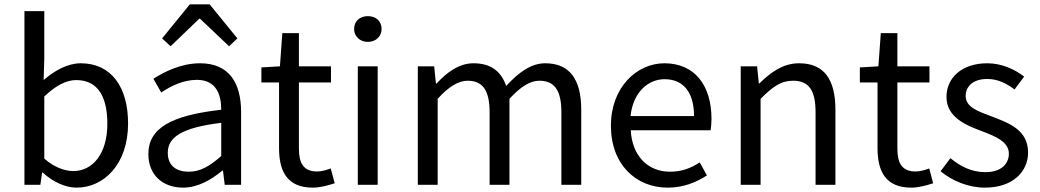

<svg xmlns="http://www.w3.org/2000/svg" viewBox="-20 -847 4768 880"><path d="M331 13C456 13 567 -94 567 -281C567 -447 491 -557 350 -557C290 -557 229 -523 180 -480L183 -578V-796H92V0H165L173 -56H176C224 -12 281 13 331 13ZM316 -63C280 -63 231 -78 183 -120V-405C235 -454 283 -480 329 -480C432 -480 472 -399 472 -279C472 -144 406 -63 316 -63Z M819 13C886 13 947 -22 999 -65H1002L1010 0H1085V-334C1085 -468 1029 -557 897 -557C810 -557 733 -518 683 -486L719 -423C762 -452 819 -481 882 -481C971 -481 994 -414 994 -344C763 -318 660 -259 660 -141C660 -43 728 13 819 13ZM845 -60C791 -60 749 -85 749 -147C749 -217 811 -262 994 -284V-132C941 -85 898 -60 845 -60ZM723 -671 762 -635 893 -761H897L1030 -635L1068 -671L941 -827H850Z M1414 13C1447 13 1483 3 1514 -7L1496 -75C1478 -68 1453 -61 1434 -61C1371 -61 1350 -99 1350 -166V-469H1497V-543H1350V-695H1274L1263 -543L1178 -538V-469H1259V-168C1259 -59 1298 13 1414 13Z M1620 0H1711V-543H1620ZM1666 -655C1702 -655 1729 -680 1729 -714C1729 -751 1702 -773 1666 -773C1630 -773 1603 -751 1603 -714C1603 -680 1630 -655 1666 -655Z M1895 0H1986V-394C2036 -450 2082 -477 2123 -477C2192 -477 2224 -434 2224 -332V0H2315V-394C2366 -450 2410 -477 2452 -477C2521 -477 2553 -434 2553 -332V0H2644V-344C2644 -483 2591 -557 2479 -557C2413 -557 2356 -514 2300 -453C2278 -517 2233 -557 2150 -557C2085 -557 2028 -516 1981 -464H1978L1970 -543H1895Z M3040 13C3114 13 3172 -12 3220 -43L3187 -103C3147 -76 3104 -60 3051 -60C2948 -60 2877 -134 2871 -250H3237C3239 -263 3241 -282 3241 -302C3241 -457 3163 -557 3025 -557C2899 -557 2780 -447 2780 -271C2780 -92 2896 13 3040 13ZM2870 -315C2881 -422 2949 -484 3026 -484C3111 -484 3161 -425 3161 -315Z M3375 0H3466V-394C3521 -449 3559 -477 3615 -477C3687 -477 3718 -434 3718 -332V0H3809V-344C3809 -483 3757 -557 3643 -557C3569 -557 3513 -516 3461 -465H3458L3450 -543H3375Z M4157 13C4190 13 4226 3 4257 -7L4239 -75C4221 -68 4196 -61 4177 -61C4114 -61 4093 -99 4093 -166V-469H4240V-543H4093V-695H4017L4006 -543L3921 -538V-469H4002V-168C4002 -59 4041 13 4157 13Z M4494 13C4622 13 4692 -60 4692 -148C4692 -251 4605 -283 4526 -313C4465 -336 4406 -355 4406 -407C4406 -449 4437 -485 4505 -485C4554 -485 4592 -465 4630 -437L4674 -496C4631 -529 4572 -557 4505 -557C4387 -557 4318 -489 4318 -403C4318 -311 4404 -274 4480 -246C4540 -223 4604 -198 4604 -143C4604 -96 4569 -58 4497 -58C4432 -58 4383 -84 4336 -122L4291 -62C4343 -19 4417 13 4494 13Z"/></svg>

Font: Squished Noto Sans CJK JP Regular
Style: Regular
Weight: 400
Designer: Ryoko NISHIZUKA (kana & ideographs); Paul D. Hunt (Latin, Greek & Cyrillic); Wenlong ZHANG (bopomofo); Sandoll Communica
Foundry: Adobe Systems Incorporated
Version: Version 1.004;PS 1.004;hotconv 1.0.82;makeotf.lib2.5.63406